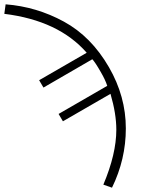

<svg xmlns="http://www.w3.org/2000/svg" viewBox="-92 -704 652 888"><path d="M-66 -684Q77 -673 203.5 -604Q330 -535 412 -393Q490 -258 490 -110Q490 33 426 164L386 150Q446 8 446 -104Q446 -178 419 -270L199 -143L179 -177L404 -307Q395 -335 374 -371Q349 -415 335 -430L109 -299L89 -333L309 -460Q179 -609 -72 -640Z"/></svg>

Font: Old Standard TT
Style: Regular
Weight: 400
Designer: Alexey Kryukov <alexios@thessalonica.org.ru>
Version: Version 2.2